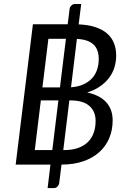

<svg xmlns="http://www.w3.org/2000/svg" viewBox="-20 -840 655 980"><path d="M308 -74Q348 -74 378 -84.5Q408 -95 428 -114.5Q448 -134 458 -161.5Q468 -189 468 -223.5Q468 -271 436.2 -299.2Q404.5 -327.5 339.5 -327.5H334L303 -74ZM247 -74 278 -327.5H188.5L157.5 -74ZM227 -642 196.5 -394H286L316.5 -642ZM342.5 -394.5Q378 -397 404.5 -408.8Q431 -420.5 448.8 -439.2Q466.5 -458 475.2 -483.5Q484 -509 484 -539.5Q484 -588 456.8 -613.2Q429.5 -638.5 372.5 -641.5ZM381.5 -715.5Q431.5 -713.5 467.8 -701.2Q504 -689 527.2 -668.5Q550.5 -648 561.8 -619.5Q573 -591 573 -556Q573 -524.5 563.8 -495.2Q554.5 -466 536 -441.8Q517.5 -417.5 489.8 -398.5Q462 -379.5 425 -368Q490 -354 522.5 -317.8Q555 -281.5 555 -225Q555 -175.5 537.2 -134Q519.5 -92.5 486 -62.8Q452.5 -33 404.2 -16.5Q356 0 295.5 0H294L282 96Q280 105.5 272.8 112.8Q265.5 120 255 120H223L237.5 0H60L148 -716H325.5L335.5 -796Q337 -805 344.5 -812.2Q352 -819.5 362.5 -819.5H394.5Z"/></svg>

Font: Lato 2
Style: Italic
Weight: 400
Italic angle: -7°
Designer: Lukasz Dziedzic with Adam Twardoch and Botio Nikoltchev
Foundry: tyPoland Lukasz Dziedzic
Version: Version 2.015; 2015-08-06; http://www.latofonts.com/